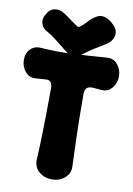

<svg xmlns="http://www.w3.org/2000/svg" viewBox="-100 -970 730 1054"><g transform="rotate(10 265.0 -443.0)"><path d="M364 -69Q366 -28 336 -3Q306 22 266 22Q224 22 194 -3Q164 -28 165 -69Q169 -147 170.5 -211Q172 -275 173 -337.5Q174 -400 174 -471Q174 -515 139 -513Q125 -512 111 -511Q97 -510 82 -509Q46 -506 23 -533.5Q0 -561 0 -598Q0 -636 23 -659Q46 -682 82 -679Q173 -672 263.5 -677Q354 -682 447 -689Q484 -692 507 -664Q530 -636 530 -598Q530 -561 507 -533.5Q484 -506 447 -509Q435 -510 423 -511Q411 -512 398 -513Q355 -515 355 -471Q355 -399 356 -336Q357 -273 359 -209Q361 -145 364 -69ZM462 -856Q472 -842 471 -824.5Q470 -807 460.5 -791Q451 -775 435 -765Q395 -741 367 -723Q339 -705 308 -682Q265 -649 222 -682Q188 -708 157 -733.5Q126 -759 97 -774Q73 -787 66 -811Q59 -835 70 -856L72 -859Q89 -894 117 -900Q145 -906 170 -890Q194 -875 213 -860.5Q232 -846 257 -830Q260 -829 263 -828Q266 -827 270 -830Q291 -845 307 -864Q323 -883 351 -900Q375 -915 405.5 -903.5Q436 -892 460 -859Z"/></g></svg>

Font: Winky Sans ExtraBold
Style: Regular
Weight: 800
Designer: Simon Atzbach
Foundry: typofactur
Version: Version 1.205